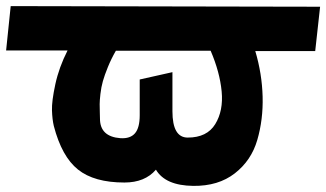

<svg xmlns="http://www.w3.org/2000/svg" viewBox="-117 -578 1067 628"><path d="M930 -556 914 -411H718Q740 -337 742 -262Q744 -187 724.5 -120Q705 -53 651 -11Q597 31 515 30Q424 29 393 -23Q357 19 290 19Q191 19 138 -23.5Q85 -66 59 -166Q54 -187 53 -217Q52 -247 64 -302.5Q76 -358 104 -413H-97L-82 -558ZM497 -128Q560 -128 587 -172Q614 -216 608 -279Q602 -342 572 -412H262Q247 -386 236 -359Q225 -332 219.5 -312.5Q214 -293 211.5 -271Q209 -249 209 -237.5Q209 -226 209.5 -209.5Q210 -193 210 -190Q210 -131 277 -126Q309 -124 324.5 -142Q340 -160 340 -201V-318L447 -342V-214Q447 -128 497 -128Z"/></svg>

Font: OpenDyslexic
Style: Bold
Weight: 800
Designer: Abbie Gonzalez
Version: Version 0.920;hotconv 1.0.109;makeotfexe 2.5.65596